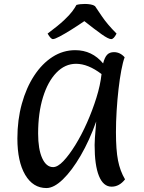

<svg xmlns="http://www.w3.org/2000/svg" viewBox="-20 -938 727 972"><path d="M215 14Q147 14 107.5 -53Q68 -120 68 -237Q68 -331 90.5 -412.5Q113 -494 153 -555Q193 -616 246 -650Q299 -684 361 -684Q446 -684 502 -617Q510 -648 522.5 -661Q535 -674 557 -674Q588 -674 611 -648Q602 -624 594 -581.5Q586 -539 580 -486.5Q574 -434 570.5 -377.5Q567 -321 567 -269Q567 -179 577.5 -125.5Q588 -72 613 -30Q584 7 545 7Q503 7 481 -47Q459 -101 459 -204Q459 -219 460.5 -240.5Q462 -262 464 -284.5Q466 -307 467 -323Q433 -227 388.5 -150.5Q344 -74 298.5 -30Q253 14 215 14ZM249 -92Q272 -92 301 -122.5Q330 -153 361.5 -204Q393 -255 420.5 -317Q448 -379 468 -443Q488 -507 494 -563Q426 -615 365 -615Q309 -615 265.5 -570Q222 -525 197.5 -445.5Q173 -366 173 -262Q173 -183 193.5 -137.5Q214 -92 249 -92ZM248 -740Q237 -740 221 -768Q276 -809 304 -835.5Q332 -862 345.5 -880Q359 -898 367 -913Q384 -918 410 -918Q425 -918 439 -915.5Q453 -913 461 -907Q468 -897 495.5 -856Q523 -815 570 -768Q556 -740 543 -740Q529 -740 494.5 -764.5Q460 -789 407 -831Q375 -809 341.5 -788Q308 -767 282.5 -753.5Q257 -740 248 -740Z"/></svg>

Font: Paprika
Style: Regular
Weight: 400
Designer: Eduardo Rodriguez Tunni
Foundry: Eduardo Rodriguez Tunni
Version: Version 1.010; ttfautohint (v1.8.3)